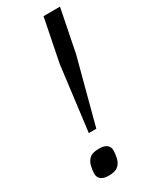

<svg xmlns="http://www.w3.org/2000/svg" viewBox="-188 -742 631 798"><g transform="rotate(-30 128.0 -343.0)"><path d="M97 -183 136 -493 177 -698H256L215 -493L133 -183ZM80 12Q57 12 44.5 2.5Q32 -7 32 -26Q32 -40 37 -62Q42 -82 56 -94Q70 -106 102 -106Q125 -106 137.5 -96.5Q150 -87 150 -68Q150 -54 145 -32Q140 -12 126 0Q112 12 80 12Z"/></g></svg>

Font: IBM Plex Sans Condensed
Style: Italic
Weight: 400
Width: 3
Italic angle: -11°
Designer: Mike Abbink, Paul van der Laan, Pieter van Rosmalen
Foundry: Bold Monday
Version: Version 1.3